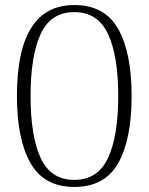

<svg xmlns="http://www.w3.org/2000/svg" viewBox="-20 -730 589 760"><path d="M47 -350Q47 -710 274 -710Q394 -710 447.5 -616Q501 -522 501 -350Q501 -177 447.5 -83.5Q394 10 274 10Q155 10 101 -84Q47 -178 47 -350ZM448 -350Q448 -509 407.5 -595.5Q367 -682 274 -682Q181 -682 141 -595.5Q101 -509 101 -350Q101 -191 141 -104.5Q181 -18 274 -18Q367 -18 407.5 -104.5Q448 -191 448 -350Z"/></svg>

Font: Taviraj ExtraLight
Style: Regular
Weight: 200
Designer: Katatrad Team
Foundry: CadsonDemak
Version: Version 1.030